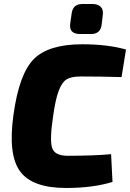

<svg xmlns="http://www.w3.org/2000/svg" viewBox="-20 -922 646 954"><path d="M389 -902H442Q466 -902 480 -888.5Q494 -875 491 -850L485 -799Q479 -753 433 -753H378Q321 -753 329 -806L336 -855Q342 -902 389 -902ZM532 -156 539 -18Q442 12 308 12Q140 12 79.5 -71Q19 -154 47 -352Q75 -555 148 -628.5Q221 -702 389 -702Q514 -702 606 -676L584 -539Q479 -542 380 -542Q335 -542 311.5 -528Q288 -514 271.5 -470.5Q255 -427 243 -338Q226 -224 239.5 -186Q253 -148 316 -148Q448 -148 532 -156Z"/></svg>

Font: Exo 2.0 Extra Bold
Style: Italic
Weight: 800
Italic angle: -8°
Designer: Natanael Gama
Version: Version 1.001;PS 001.001;hotconv 1.0.70;makeotf.lib2.5.58329